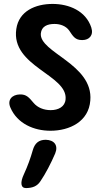

<svg xmlns="http://www.w3.org/2000/svg" viewBox="-20 -618 514 978"><path d="M81 -137C41 -136 16 -109 33 -70C68 12 153 48 237 48C335 48 432 1 440 -106C456 -292 179 -350 188 -448C192 -484 221 -496 258 -496C288 -496 316 -485 332 -463C352 -433 363 -414 397 -414H400C434 -414 458 -438 445 -478C417 -563 331 -598 248 -598C161 -598 76 -562 63 -470C35 -279 326 -237 314 -112C311 -74 277 -57 238 -57C203 -57 171 -70 151 -94C128 -121 115 -138 81 -137ZM112 340H115C146 339 169 331 186 305C212 267 239 215 261 164C278 123 257 95 213 94C177 94 157 112 147 147C136 186 121 228 102 269C82 311 85 340 112 340Z"/></svg>

Font: 寒蝉团圆体 Round
Style: Regular
Weight: 500
Designer: 寒蝉字型
Version: Version 2.700;Glyphs 3.1.1 (3135)